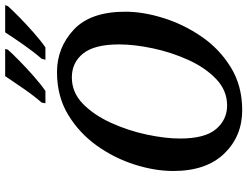

<svg xmlns="http://www.w3.org/2000/svg" viewBox="-130 -842 982 763"><g transform="rotate(-90 361.5 -460.0)"><path d="M306 11Q402 11 475.5 -34Q549 -79 598 -150.5Q647 -222 672 -302.5Q697 -383 697 -453Q697 -592 625.5 -658.5Q554 -725 457 -725Q361 -725 288 -681Q215 -637 165 -567Q115 -497 89.5 -416.5Q64 -336 64 -263Q64 -132 133 -60.5Q202 11 306 11ZM324 -49Q268 -49 230.5 -93Q193 -137 193 -236Q193 -294 208.5 -367.5Q224 -441 255 -509.5Q286 -578 331 -622Q376 -666 436 -666Q495 -666 531 -621Q567 -576 567 -478Q567 -418 551.5 -344.5Q536 -271 505.5 -203.5Q475 -136 429.5 -92.5Q384 -49 324 -49ZM506 -771H555Q580 -788 613 -817Q646 -846 675.5 -875Q705 -904 719 -920L723 -931H615Q593 -897 565 -857Q537 -817 510 -786ZM333 -771H382Q407 -788 440 -817Q473 -846 502.5 -875Q532 -904 546 -920L549 -931H441Q419 -898 391 -857.5Q363 -817 336 -786Z"/></g></svg>

Font: Noto Serif SemiCondensed Semi
Style: Italic
Weight: 600
Width: 4
Italic angle: -12°
Designer: Monotype Design Team
Foundry: Monotype Imaging Inc.
Version: Version 1.901